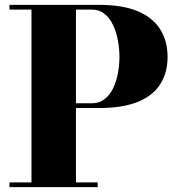

<svg xmlns="http://www.w3.org/2000/svg" viewBox="-20 -770 748 790"><path d="M387.5 -750Q485.5 -750 547.5 -723.5Q609.5 -697 639.5 -648.8Q669.5 -600.5 669.5 -535.5Q669.5 -471 639.5 -423.8Q609.5 -376.5 547.5 -351Q485.5 -325.5 387.5 -325.5H292.5V-19.5H382V0H19V-19.5H109.5V-730.5H19V-750ZM292.5 -345H358Q388.5 -345 410.2 -362Q432 -379 445.5 -407Q459 -435 465.2 -468.8Q471.5 -502.5 471.5 -535.5Q471.5 -569 465.2 -603.2Q459 -637.5 445.5 -666.5Q432 -695.5 410.2 -713Q388.5 -730.5 358 -730.5H292.5Z"/></svg>

Font: Bodoni Moda ExtraBold
Style: Regular
Weight: 800
Version: Version 2.005